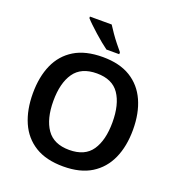

<svg xmlns="http://www.w3.org/2000/svg" viewBox="-164 -1069 1118 1212"><g transform="rotate(20 395.5 -463.5)"><path d="M732 -358Q732 -247 695 -164.5Q658 -82 584 -36Q510 10 396 10Q281 10 206.5 -36Q132 -82 95.5 -165Q59 -248 59 -359Q59 -470 95.5 -552Q132 -634 206.5 -679.5Q281 -725 397 -725Q510 -725 584 -679.5Q658 -634 695 -551.5Q732 -469 732 -358ZM197 -358Q197 -238 244.5 -169.5Q292 -101 396 -101Q501 -101 547.5 -169.5Q594 -238 594 -358Q594 -478 547.5 -546.5Q501 -615 397 -615Q292 -615 244.5 -546.5Q197 -478 197 -358ZM378 -937Q392 -915 411 -887.5Q430 -860 450.5 -834.5Q471 -809 487 -790V-777H401Q383 -790 359 -809.5Q335 -829 310.5 -851Q286 -873 265 -893Q244 -913 232 -927V-937Z"/></g></svg>

Font: Noto Sans Javanese SemiBold
Style: Regular
Weight: 600
Version: Version 2.004